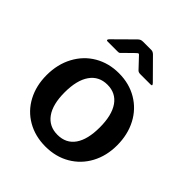

<svg xmlns="http://www.w3.org/2000/svg" viewBox="-209 -877 1016 1016"><g transform="rotate(45 299.5 -369.0)"><path d="M162 -24.5C202 -1.5 247.7 10 299 10C350.3 10 396 -1.7 436 -25C476 -48.3 507.2 -80.7 529.5 -122C551.8 -163.3 563 -210.3 563 -263C563 -316.3 552 -364 530 -406C508 -448 477 -480.8 437 -504.5C397 -528.2 351.3 -540 300 -540C249.3 -540 204 -528.3 164 -505C124 -481.7 92.7 -448.8 70 -406.5C47.3 -364.2 36 -316 36 -262C36 -209.3 47 -162.3 69 -121C91 -79.7 122 -47.5 162 -24.5ZM397.5 -127C375.2 -95 342.7 -79 300 -79C258 -79 225.5 -95 202.5 -127C179.5 -159 168 -205 168 -265C168 -325.7 179.5 -372.3 202.5 -405C225.5 -437.7 258 -454 300 -454C342 -454 374.3 -437.7 397 -405C419.7 -372.3 431 -325.7 431 -265C431 -205 419.8 -159 397.5 -127ZM313 -676 362 -624C366.7 -618.7 373.7 -616 383 -616H460C466 -616 469 -617.3 469 -620C469 -622.7 466.7 -626.3 462 -631L357 -737C349.7 -744.3 342 -748 334 -748H273C265.7 -748 259.8 -747 255.5 -745C251.2 -743 247 -740 243 -736L137 -631C133 -627 131 -623.7 131 -621C131 -617.7 133.7 -616 139 -616H211C217 -616 221.2 -616.3 223.5 -617C225.8 -617.7 228.7 -620 232 -624L285 -676C292.3 -683.3 297.3 -687 300 -687C302.7 -687 307 -683.3 313 -676Z"/></g></svg>

Font: Libre Franklin SemiBold
Style: Regular
Weight: 600
Designer: Pablo Impallari, Rodrigo Fuenzalida
Foundry: Impallari Type
Version: Version 1.002; ttfautohint (v1.5)